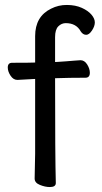

<svg xmlns="http://www.w3.org/2000/svg" viewBox="-20 -734 410 771"><path d="M180.2 17.1Q161.1 17.1 140.1 8.5Q119.1 0 119.1 -17.1L121.1 -116.2V-417L49.8 -413.1Q33.7 -413.1 22.5 -429.9Q11.2 -446.8 11.2 -462.9Q11.2 -481.9 28.8 -481.9Q103 -481.9 121.1 -482.9V-588.9Q121.1 -668 185.1 -699.2Q214.8 -714.4 249 -714.1Q283.2 -713.9 308.6 -702.4Q334 -690.9 347.4 -675Q360.8 -659.2 360.8 -644Q360.8 -628.9 349.4 -611.6Q337.9 -594.2 326.2 -594.2Q313 -594.2 304.2 -607.9Q286.1 -641.1 244.1 -641.1Q227.1 -641.1 214.1 -628.2Q201.2 -615.2 201.2 -585V-484.9Q205.1 -484.9 216.6 -485.8Q228 -486.8 245.6 -487.8Q263.2 -488.8 279.1 -490.5Q294.9 -492.2 303.2 -492.2Q319.3 -492.2 330.1 -475.1Q340.8 -458 340.8 -441.9Q340.8 -421.9 323.2 -421.9Q259.3 -421.9 201.2 -419.9Q201.2 -105 204.1 1Q204.1 17.1 180.2 17.1Z"/></svg>

Font: LXGW WenKai Screen R
Style: Regular
Weight: 400
Designer: Fontworks Inc.
Version: Version 1.235;May 31, 2022